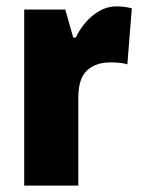

<svg xmlns="http://www.w3.org/2000/svg" viewBox="-20 -583 443 603"><path d="M345 -563Q369 -563 394 -557L380 -381Q370 -384 357.5 -385.5Q345 -387 326 -387Q281 -387 253.5 -362Q226 -337 226 -276V0H56V-553H185L210 -465H218Q229 -489 248 -511.5Q267 -534 292 -548.5Q317 -563 345 -563Z"/></svg>

Font: Noto Sans Malayalam Condensed Black
Style: Regular
Weight: 900
Width: 3
Designer: Jelle Bosma - Monotype Design Team
Foundry: Monotype Imaging Inc.
Version: Version 2.104; ttfautohint (v1.8.4.7-5d5b)